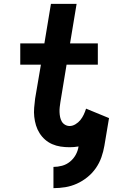

<svg xmlns="http://www.w3.org/2000/svg" viewBox="-20 -755 640 995"><path d="M257 220V110Q279 110 301.5 104Q324 98 342.5 83Q361 68 372.5 47Q384 26 387 4Q376 6 364 7Q352 8 341 8Q317 8 294 4.5Q271 1 250.5 -8Q230 -17 213.5 -31.5Q197 -46 185 -65Q173 -84 166.5 -105.5Q160 -127 157.5 -150Q155 -173 157 -196.5Q159 -220 162 -244L192 -420H85V-530H210L244 -735H377L343 -530H487V-420H325L293 -226Q291 -213 289.5 -200Q288 -187 288.5 -174Q289 -161 291.5 -148.5Q294 -136 300 -125.5Q306 -115 317 -108.5Q328 -102 341 -102Q356 -102 371 -111Q386 -120 396.5 -133Q407 -146 414 -161Q421 -176 426 -192L545 -143L521 0Q516 30 505.5 60Q495 90 476.5 116.5Q458 143 432.5 163.5Q407 184 378 197Q349 210 318.5 215Q288 220 257 220Z"/></svg>

Font: Iosevka Curly Slab XBdEx
Style: Italic
Weight: 800
Width: 7
Italic angle: -9°
Monospace: yes
Designer: Belleve Invis
Foundry: Belleve Invis
Version: Version 11.1.0; ttfautohint (v1.8.3)